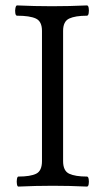

<svg xmlns="http://www.w3.org/2000/svg" viewBox="-20 -686 384 709"><path d="M48 3Q44 3 42.5 -6Q41 -15 42.5 -24.5Q44 -34 48 -34Q92 -34 113.5 -44.5Q135 -55 135 -91V-572Q135 -607 112.5 -617.5Q90 -628 43 -628Q38 -628 36.5 -637.5Q35 -647 37 -656.5Q39 -666 43 -666Q108 -663 172 -663Q237 -663 301 -666Q306 -666 307.5 -656.5Q309 -647 307.5 -637.5Q306 -628 301 -628Q258 -628 235.5 -617.5Q213 -607 213 -572V-91Q213 -55 235.5 -44.5Q258 -34 301 -34Q306 -34 307.5 -24.5Q309 -15 307.5 -6Q306 3 301 3Q238 0 175 0Q111 0 48 3Z"/></svg>

Font: Junicode VF
Style: Regular
Weight: 400
Designer: Peter S. Baker
Version: Version 2.213